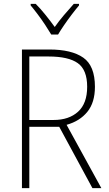

<svg xmlns="http://www.w3.org/2000/svg" viewBox="-20 -969 564 989"><path d="M234 -714Q349 -714 409 -672Q469 -630 469 -522Q469 -441 430 -393Q391 -345 323 -326L502 0H456L285 -316H131V0H93V-714ZM230 -678H131V-351H256Q335 -351 382 -393.5Q429 -436 429 -522Q429 -609 381 -643.5Q333 -678 230 -678ZM244 -791Q231 -813 212.5 -841Q194 -869 174 -895.5Q154 -922 138 -941V-949H164Q189 -924 215 -891.5Q241 -859 262 -830Q283 -860 308.5 -890Q334 -920 360 -949H387V-941Q370 -921 349.5 -894Q329 -867 310.5 -840Q292 -813 279 -791Z"/></svg>

Font: Noto Sans Arabic SemCond ExtLt
Style: Regular
Weight: 200
Width: 4
Designer: Monotype Design Team, Nadine Chahine, Nizar Qandah and Khaled Hosny
Foundry: Monotype Imaging Inc.
Version: Version 2.012; ttfautohint (v1.8.4.7-5d5b)